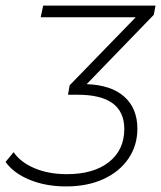

<svg xmlns="http://www.w3.org/2000/svg" viewBox="-20 -664 579 689"><path d="M532 -611 291 -362Q379 -359 426 -317Q473 -275 473 -202Q473 -142 441 -95Q409 -48 351.5 -21.5Q294 5 217 5Q144 5 86 -19Q28 -43 0 -83L29 -118Q53 -82 103.5 -60.5Q154 -39 220 -39Q316 -39 371 -82.5Q426 -126 426 -201Q426 -324 259 -324H224L230 -358L467 -602H126L135 -644H538Z"/></svg>

Font: Montserrat Ace
Style: Light Italic
Weight: 300
Italic angle: -11.3°
Designer: Julieta Ulanovsky
Foundry: Julieta Ulanovsky
Version: Version 1